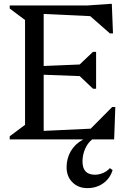

<svg xmlns="http://www.w3.org/2000/svg" viewBox="-20 -718 659 989"><path d="M30 0V-16L109 -75V-615L30 -674V-690H205V0ZM187 0V-43L528 -59V0ZM433 0V-41L558 -167H574L568 0ZM443 -324 178 -334V-377L443 -388ZM459 -261 379 -337V-375L459 -451H475V-261ZM528 -631 187 -647V-690H528ZM546 -546 432 -646V-690L545 -698H556L562 -546ZM430 251Q383 251 353 221Q323 191 323 144Q323 98 344.5 61Q366 24 406 2V-20H455V0Q432 18 418.5 48.5Q405 79 405 114Q405 182 469 182Q490 182 511 173Q532 164 546 148L560 158Q547 201 512 226Q477 251 430 251Z"/></svg>

Font: Platypi Light
Style: Regular
Weight: 300
Designer: David Sargent
Foundry: Bolt Cutter Type
Version: Version 1.200